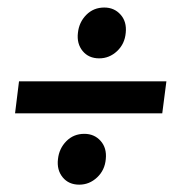

<svg xmlns="http://www.w3.org/2000/svg" viewBox="-20 -519 486 510"><path d="M30.5 -303H422L411 -218H20ZM243.5 -364Q215.5 -364 199.5 -383.5Q183.5 -403 187 -432Q190 -460 209.2 -479.5Q228.5 -499 257 -499Q283.5 -499 300.2 -480.2Q317 -461.5 314 -432Q311.5 -402.5 291 -383.2Q270.5 -364 243.5 -364ZM190.5 -28.5Q162.5 -28.5 146.5 -48Q130.5 -67.5 134 -96.5Q137 -124.5 156.2 -144Q175.5 -163.5 204 -163.5Q230.5 -163.5 247.2 -144.8Q264 -126 261 -96.5Q258.5 -67 238 -47.8Q217.5 -28.5 190.5 -28.5Z"/></svg>

Font: Karla Medium
Style: Italic
Weight: 500
Italic angle: -8°
Designer: Jonathan Pinhorn
Version: Version 2.001